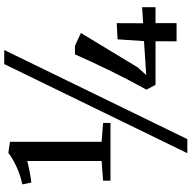

<svg xmlns="http://www.w3.org/2000/svg" viewBox="-19 -836 906 908"><g transform="rotate(-90 434.0 -382.0)"><path d="M126.5 -354.5V-706Q117 -703.5 97.8 -699.2Q78.5 -695 58 -691.5Q37.5 -688 24.5 -687L16 -729.5Q44.5 -735 72.8 -745.8Q101 -756.5 125.2 -769.8Q149.5 -783 165 -795.5L217.5 -788V-354.5L306.5 -347.5V-312.5H33.5V-347.5ZM585 -815H651.5L230 51H163.5ZM692.5 0 693 -99.5H487L464 -142.5Q484.5 -179 507.5 -223Q530.5 -267 553 -313Q575.5 -359 595.5 -402.2Q615.5 -445.5 631 -480.5H671.5L732 -452.5L569.5 -184L533 -143.5L693.5 -154L702 -279L778.5 -283L778 -158L854 -163V-99.5H778.5V0Z"/></g></svg>

Font: Merriweather 48pt
Style: Regular
Weight: 400
Version: Version 2.100